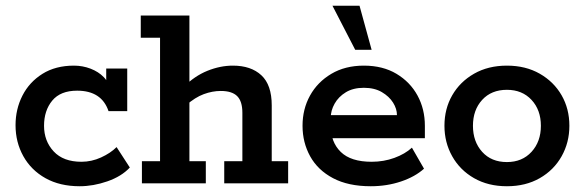

<svg xmlns="http://www.w3.org/2000/svg" viewBox="-20 -637 2032 667"><path d="M257 10Q188 10 138 -18Q88 -46 61 -94.5Q34 -143 34 -202Q34 -258 58 -305Q82 -352 127.5 -380.5Q173 -409 237 -409Q267 -409 294.5 -398.5Q322 -388 340.5 -369Q359 -350 361 -324L349 -323V-399H422V-251H357Q333 -322 248 -322Q190 -322 161.5 -287.5Q133 -253 133 -200Q133 -147 166.5 -111Q200 -75 263 -75Q298 -75 331 -90Q364 -105 385 -126L431 -55Q402 -24 353 -7Q304 10 257 10Z M473 0V-77H536V-506H469V-583H638V-338L618 -335Q656 -373 700.5 -391Q745 -409 789 -409Q852 -409 888 -375.5Q924 -342 924 -271V-77H981V0H759V-77H822V-245Q822 -285 804 -303Q786 -321 747 -321Q718 -321 688 -310Q658 -299 626 -271L638 -303V-77H695V0Z M1268 10Q1190 10 1137 -18Q1084 -46 1057.5 -94Q1031 -142 1031 -200Q1031 -258 1057 -305Q1083 -352 1131 -380.5Q1179 -409 1244 -409Q1310 -409 1357.5 -380.5Q1405 -352 1430.5 -305Q1456 -258 1456 -200V-157H1087V-237H1359Q1359 -259 1345.5 -280.5Q1332 -302 1306.5 -317Q1281 -332 1244 -332Q1207 -332 1181.5 -316.5Q1156 -301 1142.5 -277Q1129 -253 1129 -228V-200Q1129 -143 1164 -109Q1199 -75 1271 -75Q1313 -75 1350 -88.5Q1387 -102 1411 -124L1453 -51Q1422 -23 1373 -6.5Q1324 10 1268 10ZM1214 -464 1135 -617H1229L1271 -464Z M1741 10Q1676 10 1627 -18Q1578 -46 1551 -94Q1524 -142 1524 -200Q1524 -259 1551 -306Q1578 -353 1627 -381Q1676 -409 1741 -409Q1806 -409 1855 -381Q1904 -353 1931 -306Q1958 -259 1958 -200Q1958 -142 1931 -94Q1904 -46 1855 -18Q1806 10 1741 10ZM1741 -74Q1794 -74 1826.5 -109.5Q1859 -145 1859 -200Q1859 -255 1826.5 -290Q1794 -325 1741 -325Q1687 -325 1655 -290Q1623 -255 1623 -200Q1623 -145 1655 -109.5Q1687 -74 1741 -74Z"/></svg>

Font: Rokkitt SemiBold
Style: Regular
Weight: 600
Designer: Vernon Adams
Foundry: Vernon Adams
Version: Version 3.103